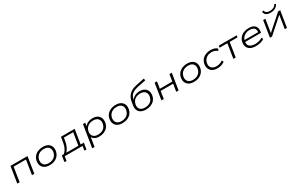

<svg xmlns="http://www.w3.org/2000/svg" viewBox="306 -2776 7733 5009"><g transform="rotate(-30 4172.5 -271.5)"><path d="M72 0 149 -489H662L585 0H514L582 -431H210L143 0Z M1049 8Q956 8 896.5 -27.5Q837 -63 813.5 -126Q790 -189 806 -272Q818 -326 846.5 -367.5Q875 -409 917.5 -438Q960 -467 1012.5 -482Q1065 -497 1124 -497Q1217 -497 1276.5 -461.5Q1336 -426 1359.5 -363Q1383 -300 1366 -218Q1354 -163 1325.5 -121.5Q1297 -80 1255.5 -51Q1214 -22 1161.5 -7Q1109 8 1049 8ZM1052 -51Q1115 -51 1165.5 -72Q1216 -93 1250 -133Q1284 -173 1296 -231Q1316 -324 1269 -381Q1222 -438 1120 -438Q1058 -438 1007.5 -417Q957 -396 923 -356Q889 -316 876 -259Q857 -165 903.5 -108Q950 -51 1052 -51Z M1417 131 1447 -58H1508Q1546 -93 1573 -135Q1600 -177 1618 -228.5Q1636 -280 1645 -343L1669 -489H2083L2014 -58H2110L2080 131H2018L2039 0H1501L1479 131ZM1584 -58H1946L2005 -432H1725L1709 -334Q1697 -255 1664.5 -183.5Q1632 -112 1584 -58Z M2225 180 2332 -489H2401L2382 -369H2372Q2393 -410 2431.5 -439Q2470 -468 2519 -482.5Q2568 -497 2620 -497Q2709 -497 2766.5 -461.5Q2824 -426 2847 -363Q2870 -300 2853 -217Q2838 -144 2793.5 -94Q2749 -44 2683 -18Q2617 8 2537 8Q2456 8 2402 -26.5Q2348 -61 2334 -116H2343L2296 180ZM2539 -51Q2601 -51 2652 -72Q2703 -93 2737 -133Q2771 -173 2784 -231Q2803 -324 2755.5 -381Q2708 -438 2607 -438Q2546 -438 2495.5 -417Q2445 -396 2410.5 -356Q2376 -316 2363 -259Q2344 -165 2391 -108Q2438 -51 2539 -51Z M3243 8Q3150 8 3090.5 -27.5Q3031 -63 3007.5 -126Q2984 -189 3000 -272Q3012 -326 3040.5 -367.5Q3069 -409 3111.5 -438Q3154 -467 3206.5 -482Q3259 -497 3318 -497Q3411 -497 3470.5 -461.5Q3530 -426 3553.5 -363Q3577 -300 3560 -218Q3548 -163 3519.5 -121.5Q3491 -80 3449.5 -51Q3408 -22 3355.5 -7Q3303 8 3243 8ZM3246 -51Q3309 -51 3359.5 -72Q3410 -93 3444 -133Q3478 -173 3490 -231Q3510 -324 3463 -381Q3416 -438 3314 -438Q3252 -438 3201.5 -417Q3151 -396 3117 -356Q3083 -316 3070 -259Q3051 -165 3097.5 -108Q3144 -51 3246 -51Z M3951 8Q3864 8 3804.5 -23.5Q3745 -55 3720 -114Q3695 -173 3707 -255L3721 -342Q3729 -399 3749 -450Q3769 -501 3806 -544.5Q3843 -588 3904 -620.5Q3965 -653 4056 -672L4301 -723L4309 -664L4050 -611Q3976 -595 3922.5 -566Q3869 -537 3838 -493Q3807 -449 3798 -388L3794 -362H3788Q3814 -406 3851.5 -434.5Q3889 -463 3937 -478Q3985 -493 4039 -493Q4126 -493 4182.5 -458Q4239 -423 4262 -360.5Q4285 -298 4269 -216Q4252 -143 4206.5 -93Q4161 -43 4095 -17.5Q4029 8 3951 8ZM3953 -51Q4015 -51 4066 -70Q4117 -89 4151 -129Q4185 -169 4198 -228Q4217 -323 4169.5 -378.5Q4122 -434 4021 -434Q3960 -434 3909.5 -414Q3859 -394 3825 -353.5Q3791 -313 3778 -253Q3759 -158 3806 -104.5Q3853 -51 3953 -51Z M4414 0 4491 -489H4562L4529 -283H4905L4938 -489H5009L4931 0H4861L4896 -224H4520L4485 0Z M5396 8Q5303 8 5243.5 -27.5Q5184 -63 5160.5 -126Q5137 -189 5153 -272Q5165 -326 5193.5 -367.5Q5222 -409 5264.5 -438Q5307 -467 5359.5 -482Q5412 -497 5471 -497Q5564 -497 5623.5 -461.5Q5683 -426 5706.5 -363Q5730 -300 5713 -218Q5701 -163 5672.5 -121.5Q5644 -80 5602.5 -51Q5561 -22 5508.5 -7Q5456 8 5396 8ZM5399 -51Q5462 -51 5512.5 -72Q5563 -93 5597 -133Q5631 -173 5643 -231Q5663 -324 5616 -381Q5569 -438 5467 -438Q5405 -438 5354.5 -417Q5304 -396 5270 -356Q5236 -316 5223 -259Q5204 -165 5250.5 -108Q5297 -51 5399 -51Z M6101 8Q6013 8 5953.5 -26.5Q5894 -61 5869 -124Q5844 -187 5860 -271Q5872 -328 5901.5 -370.5Q5931 -413 5974.5 -441Q6018 -469 6071 -483Q6124 -497 6181 -497Q6244 -497 6294 -479Q6344 -461 6375 -427L6340 -375Q6308 -406 6265.5 -421.5Q6223 -437 6177 -437Q6131 -437 6091 -426Q6051 -415 6018 -392Q5985 -369 5962.5 -335.5Q5940 -302 5930 -256Q5911 -161 5961 -106.5Q6011 -52 6108 -52Q6159 -52 6207.5 -68Q6256 -84 6298 -114L6324 -62Q6294 -40 6258.5 -24Q6223 -8 6183.5 0Q6144 8 6101 8Z M6581 0 6649 -431H6415L6425 -489H6963L6953 -431H6719L6652 0Z M7265 8Q7167 8 7102.5 -25Q7038 -58 7012 -120.5Q6986 -183 7002 -268Q7018 -341 7063.5 -392Q7109 -443 7177 -470Q7245 -497 7329 -497Q7408 -497 7461.5 -470Q7515 -443 7538.5 -390Q7562 -337 7550 -257L7546 -228H7046L7054 -280H7514L7488 -263Q7498 -324 7481 -364Q7464 -404 7424 -423.5Q7384 -443 7324 -443Q7259 -443 7205.5 -420Q7152 -397 7117 -353.5Q7082 -310 7071 -249L7070 -243Q7059 -180 7079 -137Q7099 -94 7148 -72Q7197 -50 7274 -50Q7334 -50 7389 -65Q7444 -80 7492 -112L7515 -61Q7472 -28 7405 -10Q7338 8 7265 8Z M7683 0 7760 -489H7827L7762 -78H7748L8212 -489H8274L8196 0H8130L8195 -411H8209L7746 0ZM8027 -555Q7971 -555 7931.5 -570Q7892 -585 7870.5 -614Q7849 -643 7841 -686L7891 -701Q7901 -651 7936.5 -628Q7972 -605 8037 -605Q8101 -605 8146 -628.5Q8191 -652 8218 -701L8262 -686Q8240 -643 8206.5 -614Q8173 -585 8128.5 -570Q8084 -555 8027 -555Z"/></g></svg>

Font: Nunito Sans 10pt Expanded Light
Style: Italic
Weight: 300
Width: 7
Italic angle: -9°
Designer: Vernon Adams
Foundry: Vernon Adams
Version: Version 3.101;gftools[0.9.27]